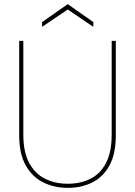

<svg xmlns="http://www.w3.org/2000/svg" viewBox="-20 -898 654 930"><path d="M309 12Q243 12 189.5 -14.5Q136 -41 104.5 -97Q73 -153 73 -243V-700H93V-246Q93 -161 121.5 -108.5Q150 -56 198.5 -32Q247 -8 308 -8Q370 -8 418 -32Q466 -56 493.5 -108.5Q521 -161 521 -246V-700H541V-243Q541 -153 510.5 -97Q480 -41 427.5 -14.5Q375 12 309 12ZM184 -768V-791L308 -878L432 -791V-768L308 -852Z"/></svg>

Font: DM Sans 9pt Thin
Style: Regular
Weight: 250
Version: Version 4.004;gftools[0.9.30]